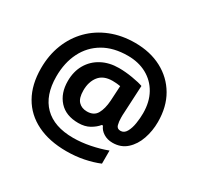

<svg xmlns="http://www.w3.org/2000/svg" viewBox="-167 -912 1230 1194"><g transform="rotate(30 448.5 -315.0)"><path d="M443 84Q321 84 232.5 40.5Q144 -3 97 -85.5Q50 -168 50 -285Q50 -379 81 -457.5Q112 -536 169 -593.5Q226 -651 305 -682.5Q384 -714 479 -714Q588 -714 671 -670Q754 -626 800.5 -546.5Q847 -467 847 -358Q847 -294 827 -236Q807 -178 766.5 -141.5Q726 -105 666 -105Q629 -105 601 -122.5Q573 -140 562 -168H554Q534 -143 500.5 -124Q467 -105 420 -105Q331 -105 282.5 -158.5Q234 -212 234 -299Q234 -368 264 -419.5Q294 -471 347.5 -499.5Q401 -528 470 -528Q517 -528 567.5 -519.5Q618 -511 646 -501L636 -303Q635 -293 635 -286Q635 -279 635 -267Q635 -239 641 -216.5Q647 -194 672 -194Q698 -194 713 -220.5Q728 -247 734 -285.5Q740 -324 740 -359Q740 -440 707 -499Q674 -558 615.5 -590Q557 -622 480 -622Q378 -622 306 -580Q234 -538 196 -462.5Q158 -387 158 -288Q158 -153 230 -81Q302 -9 439 -9Q497 -9 559.5 -21.5Q622 -34 675 -54V40Q627 60 568 72Q509 84 443 84ZM431 -194Q481 -194 501.5 -230.5Q522 -267 526 -326L532 -434Q521 -436 506.5 -437.5Q492 -439 476 -439Q410 -439 378.5 -399Q347 -359 347 -297Q347 -242 370 -218Q393 -194 431 -194Z"/></g></svg>

Font: Noto Sans Adlam New
Style: Bold
Weight: 400
Designer: Mark Jamra, Neil Patel
Foundry: JamraPatel LLC
Version: Version 3.001